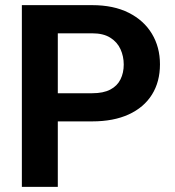

<svg xmlns="http://www.w3.org/2000/svg" viewBox="-20 -731 683 751"><path d="M340.6 -256.2H158.6V-366.3H340.6Q384.4 -366.3 411.5 -380.7Q438.7 -395 451.3 -420.6Q464 -446.1 464 -478.5Q464 -510.7 451.3 -538.6Q438.7 -566.4 411.5 -583.5Q384.4 -600.7 340.6 -600.7H206.1V0H65.5V-710.9H340.6Q424.1 -710.9 483.4 -681.1Q542.8 -651.2 574.2 -598.9Q605.7 -546.6 605.7 -479.5Q605.7 -410.8 574.2 -360.7Q542.8 -310.6 483.4 -283.4Q424.1 -256.2 340.6 -256.2Z"/></svg>

Font: Vazirmatn
Style: Regular
Weight: 400
Designer: Saber Rastikerdar
Foundry: Saber Rastikerdar
Version: Version 33.003;September 2, 2022;FontCreator 14.0.0.2862 64-